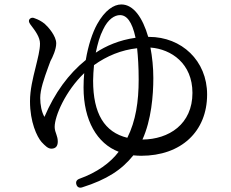

<svg xmlns="http://www.w3.org/2000/svg" viewBox="-20 -781 1040 864"><path d="M114 -696C108 -690 109 -682 116 -672C117 -671 118 -669 119 -668C138 -643 160 -614 160 -585C160 -555 150 -519 140 -477C128 -429 115 -377 115 -325C115 -232 146 -166 167 -142C183 -125 196 -112 211 -112C232 -112 240 -125 240 -144C240 -157 237 -166 234 -175C230 -186 226 -197 226 -210C226 -259 275 -372 359 -452C357 -431 356 -410 356 -387C356 -239 417 -135 514 -98C476 -48 417 -5 336 24C324 29 320 38 324 50C328 62 338 66 350 62C461 27 528 -17 580 -82C591 -81 603 -80 615 -80C795 -80 912 -189 912 -356C912 -508 797 -615 651 -615H647C622 -701 581 -761 526 -761C492 -761 452 -735 417 -672C396 -634 377 -577 366 -511C288 -448 226 -363 180 -255C167 -277 161 -310 161 -340C161 -378 178 -427 197 -479C200 -487 204 -497 207 -506C217 -524 233 -559 233 -586C233 -619 197 -660 181 -674C166 -686 152 -693 138 -698C128 -703 120 -702 114 -696ZM399 -418C399 -440 401 -464 403 -488C462 -530 526 -556 597 -564C601 -526 604 -480 604 -423C604 -324 591 -237 553 -161C450 -186 399 -270 399 -418ZM411 -544C419 -583 429 -619 444 -648C466 -695 496 -713 520 -713C549 -713 574 -686 590 -611C517 -601 456 -574 411 -544ZM621 -153C661 -241 670 -352 670 -430C670 -477 665 -525 657 -567C751 -560 846 -495 846 -363C846 -222 740 -154 621 -153Z"/></svg>

Font: 寒蝉锦书宋 Text
Style: Regular
Weight: 400
Designer: 寒蝉锦书宋{Warren} 思源宋体{Ryoko NISHIZUKA 西塚涼子 (kana & ideographs); Frank Grießhammer (Latin, Greek & Cyrillic); Wenlong ZHANG 
Foundry: Adobe & ChillType
Version: Version 2.000;Glyphs 3.1.1 (3135)